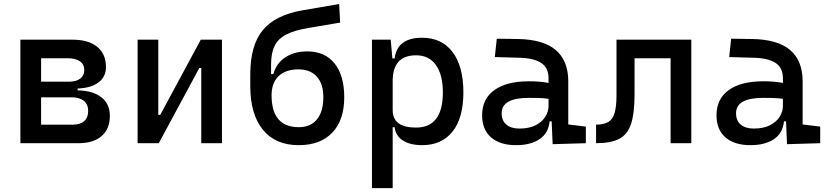

<svg xmlns="http://www.w3.org/2000/svg" viewBox="-20 -716 4142 960"><path d="M82 0V-517.6H342.8Q422.4 -517.6 466.1 -481.9Q509.8 -446.3 509.8 -380.9Q509.8 -332 472.7 -304Q435.5 -275.9 368.2 -273.4V-264.2Q444.8 -262.7 487.1 -229.5Q529.3 -196.3 529.3 -136.7Q529.3 -71.8 488.3 -35.9Q447.3 0 373 0ZM318.4 -424.8H185.5V-307.6H325.2Q361.3 -307.6 381.3 -323Q401.4 -338.4 401.4 -366.2Q401.4 -394 379.6 -409.4Q357.9 -424.8 318.4 -424.8ZM337.9 -229.5H185.5V-92.8H344.7Q380.9 -92.8 400.9 -110.6Q420.9 -128.4 420.9 -161.1Q420.9 -193.8 399.2 -211.7Q377.4 -229.5 337.9 -229.5Z M668 0V-517.6H771.5V-141.6H781.2L983.9 -517.6H1089.8V0H986.3V-376H976.6L773.9 0Z M1473.6 9.8Q1356.9 9.8 1294.2 -67.6Q1231.4 -145 1231.4 -286.1V-343.8Q1231.4 -490.2 1294.4 -565.9Q1357.4 -641.6 1495.6 -665L1675.8 -695.8L1680.7 -603L1522.5 -576.2Q1451.7 -564.5 1410.9 -543.2Q1370.1 -522 1352.8 -486.1Q1335.4 -450.2 1335.4 -393.6V-345.7H1346.7Q1361.8 -399.9 1406.7 -429.4Q1451.7 -459 1516.6 -459Q1604.5 -459 1652.8 -398.9Q1701.2 -338.9 1701.2 -229.5Q1701.2 -115.7 1641.6 -53Q1582 9.8 1473.6 9.8ZM1474.6 -80.1Q1532.7 -80.1 1564.7 -119.1Q1596.7 -158.2 1596.7 -229.5Q1596.7 -296.4 1564.2 -332.8Q1531.7 -369.1 1472.7 -369.1Q1408.2 -369.1 1373 -335.4Q1337.9 -301.8 1337.9 -239.3Q1337.9 -80.1 1474.6 -80.1Z M1839.8 224.6V-517.6H1933.6L1941.9 -423.8H1953.1Q1966.3 -527.3 2089.8 -527.3Q2189 -527.3 2242.9 -455.8Q2296.9 -384.3 2296.9 -253.9Q2296.9 -126.5 2242.9 -58.3Q2189 9.8 2090.8 9.8Q2032.2 9.8 1995.4 -12.9Q1958.5 -35.6 1953.1 -80.1H1943.4V224.6ZM2060.5 -439.5Q1943.4 -439.5 1943.4 -310.5V-166Q1943.4 -78.1 2059.6 -78.1Q2194.3 -78.1 2194.3 -253.9Q2194.3 -342.8 2159.4 -391.1Q2124.5 -439.5 2060.5 -439.5Z M2560.5 9.8Q2479.5 9.8 2435.1 -29.3Q2390.6 -68.4 2390.6 -139.6Q2390.6 -221.7 2451.9 -265.6Q2513.2 -309.6 2625 -309.6Q2680.7 -309.6 2722.7 -301.3V-325.2Q2722.7 -377 2686.3 -401.1Q2649.9 -425.3 2578.1 -427.2L2454.1 -430.7L2463.9 -522.5L2568.4 -521Q2696.8 -519 2759 -465.6Q2821.3 -412.1 2821.3 -309.6V-93.8L2909.2 -83V0L2743.2 4.9L2738.3 -109.4H2728Q2722.2 -49.8 2677.5 -20Q2632.8 9.8 2560.5 9.8ZM2577.1 -73.2Q2625.5 -73.2 2658 -89.8Q2690.4 -106.4 2706.5 -132.3Q2722.7 -158.2 2722.7 -185.5V-221.7Q2697.8 -225.6 2673.1 -226.1Q2648.4 -226.6 2623 -226.6Q2488.3 -226.6 2488.3 -149.4Q2488.3 -113.3 2511.5 -93.3Q2534.7 -73.2 2577.1 -73.2Z M2960.4 0V-92.8Q2999.5 -92.8 3021.7 -106.2Q3043.9 -119.6 3053.2 -151.9Q3062.5 -184.1 3062.5 -241.2V-517.6H3436.5V0H3333V-424.8H3152.8V-244.6Q3152.8 -150.4 3135.5 -97.2Q3118.2 -43.9 3076.2 -22Q3034.2 0 2960.4 0Z M3732.4 9.8Q3651.4 9.8 3606.9 -29.3Q3562.5 -68.4 3562.5 -139.6Q3562.5 -221.7 3623.8 -265.6Q3685.1 -309.6 3796.9 -309.6Q3852.5 -309.6 3894.5 -301.3V-325.2Q3894.5 -377 3858.2 -401.1Q3821.8 -425.3 3750 -427.2L3626 -430.7L3635.7 -522.5L3740.2 -521Q3868.7 -519 3930.9 -465.6Q3993.2 -412.1 3993.2 -309.6V-93.8L4081.1 -83V0L3915 4.9L3910.2 -109.4H3899.9Q3894 -49.8 3849.4 -20Q3804.7 9.8 3732.4 9.8ZM3749 -73.2Q3797.4 -73.2 3829.8 -89.8Q3862.3 -106.4 3878.4 -132.3Q3894.5 -158.2 3894.5 -185.5V-221.7Q3869.6 -225.6 3845 -226.1Q3820.3 -226.6 3794.9 -226.6Q3660.2 -226.6 3660.2 -149.4Q3660.2 -113.3 3683.3 -93.3Q3706.5 -73.2 3749 -73.2Z"/></svg>

Font: Caskaydia Cove
Style: Regular
Weight: 400
Monospace: yes
Designer: Aaron Bell
Foundry: Saja Typeworks
Version: Version 4.300; ttfautohint (v1.8.3)